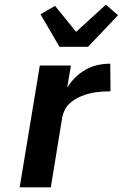

<svg xmlns="http://www.w3.org/2000/svg" viewBox="-20 -800 540 820"><path d="M64 0 150 -520H283L267 -426Q282 -450 302.5 -470Q323 -490 347.5 -503.5Q372 -517 398.5 -522.5Q425 -528 451 -528L452 -410Q437 -410 421 -409Q405 -408 390 -406Q375 -404 359.5 -400Q344 -396 329 -390Q314 -384 300 -375.5Q286 -367 274.5 -355.5Q263 -344 256 -329.5Q249 -315 246 -300L197 0ZM234 -600 153 -739 215 -775 305 -664 432 -780 484 -735 356 -600Z"/></svg>

Font: Iosevka Aile Extrabold
Style: Italic
Weight: 800
Italic angle: -9°
Designer: Belleve Invis
Foundry: Belleve Invis
Version: Version 31.1.0; ttfautohint (v1.8.4)